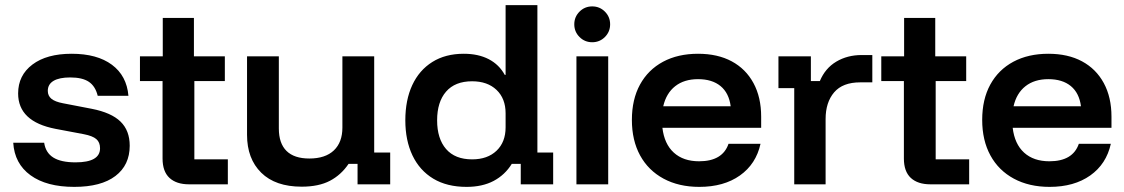

<svg xmlns="http://www.w3.org/2000/svg" viewBox="-20 -720 4392 750"><path d="M270 10Q161.7 10 99.2 -35.4Q36.7 -80.8 31.7 -162.5H152.5Q158.3 -123.3 188.3 -104.6Q218.3 -85.8 275 -85.8Q370.8 -85.8 370.8 -140.8Q370.8 -164.2 356.2 -176.7Q341.7 -189.2 307.5 -195.8L196.7 -216.7Q50.8 -245 50.8 -355Q50.8 -425.8 106.7 -467.9Q162.5 -510 260 -510Q359.2 -510 417.1 -467.1Q475 -424.2 481.7 -345.8H361.7Q352.5 -383.3 327.1 -400.4Q301.7 -417.5 254.2 -417.5Q211.7 -417.5 189.2 -404.2Q166.7 -390.8 166.7 -365Q166.7 -345.8 180.8 -334.2Q195 -322.5 225.8 -316.7L338.3 -295Q415 -280 450.8 -245Q486.7 -210 486.7 -150.8Q486.7 -75 430.8 -32.5Q375 10 270 10Z M718.3 0Q669.2 0 642.1 -25Q615 -50 615 -100.8V-403.3H526.7V-500H615.8V-650H737.5V-500H858.3V-403.3H739.2V-97.5H870V0Z M1158.3 9.2Q1055.8 9.2 1000.4 -45.4Q945 -100 945 -193.3V-500H1069.2V-218.3Q1069.2 -160 1099.2 -130.4Q1129.2 -100.8 1188.3 -100.8Q1250.8 -100.8 1284.2 -132.5Q1317.5 -164.2 1317.5 -221.7V-500H1441.7V-124.2H1504.2V0H1376.7V-80H1341.7Q1312.5 -36.7 1268.8 -13.8Q1225 9.2 1158.3 9.2Z M1802.5 10Q1725.8 10 1672.5 -22.1Q1619.2 -54.2 1591.2 -112.9Q1563.3 -171.7 1563.3 -250Q1563.3 -329.2 1590.4 -387.5Q1617.5 -445.8 1668.8 -477.9Q1720 -510 1791.7 -510Q1848.3 -510 1889.2 -488.8Q1930 -467.5 1951.7 -427.5H1955V-700H2079.2V-124.2H2140.8V0H2014.2V-80H1979.2Q1952.5 -36.7 1908.3 -13.3Q1864.2 10 1802.5 10ZM1824.2 -97.5Q1884.2 -97.5 1919.6 -131.2Q1955 -165 1955 -222.5V-277.5Q1955 -335 1919.6 -368.8Q1884.2 -402.5 1824.2 -402.5Q1757.5 -402.5 1722.5 -362.1Q1687.5 -321.7 1687.5 -250Q1687.5 -178.3 1722.5 -137.9Q1757.5 -97.5 1824.2 -97.5Z M2231.7 0V-500H2355.8V0ZM2293.3 -555Q2264.2 -555 2243.8 -575.4Q2223.3 -595.8 2223.3 -625Q2223.3 -654.2 2243.8 -674.6Q2264.2 -695 2293.3 -695Q2322.5 -695 2342.9 -674.6Q2363.3 -654.2 2363.3 -625Q2363.3 -595.8 2342.9 -575.4Q2322.5 -555 2293.3 -555Z M2711.7 10Q2631.7 10 2572.1 -22.1Q2512.5 -54.2 2480.4 -112.9Q2448.3 -171.7 2448.3 -251.7Q2448.3 -331.7 2480 -389.6Q2511.7 -447.5 2570 -478.8Q2628.3 -510 2706.7 -510Q2783.3 -510 2838.3 -480.4Q2893.3 -450.8 2923.3 -395.4Q2953.3 -340 2953.3 -264.2V-220.8H2567.5Q2575 -157.5 2612.1 -123.8Q2649.2 -90 2710.8 -90Q2756.7 -90 2785.4 -107.1Q2814.2 -124.2 2825.8 -158.3H2950.8Q2933.3 -79.2 2870.4 -34.6Q2807.5 10 2711.7 10ZM2570.8 -305H2834.2Q2827.5 -356.7 2794.6 -383.8Q2761.7 -410.8 2706.7 -410.8Q2652.5 -410.8 2617.5 -383.3Q2582.5 -355.8 2570.8 -305Z M3082.5 0V-375.8H3020.8V-500H3147.5V-403.3H3182.5Q3203.3 -453.3 3246.7 -479.2Q3290 -505 3345.8 -505H3387.5V-398.3H3340Q3271.7 -398.3 3238.3 -359.2Q3205 -320 3205 -255V0Z M3614.2 0Q3565 0 3537.9 -25Q3510.8 -50 3510.8 -100.8V-403.3H3422.5V-500H3511.7V-650H3633.3V-500H3754.2V-403.3H3635V-97.5H3765.8V0Z M4080 10Q4000 10 3940.4 -22.1Q3880.8 -54.2 3848.8 -112.9Q3816.7 -171.7 3816.7 -251.7Q3816.7 -331.7 3848.3 -389.6Q3880 -447.5 3938.3 -478.8Q3996.7 -510 4075 -510Q4151.7 -510 4206.7 -480.4Q4261.7 -450.8 4291.7 -395.4Q4321.7 -340 4321.7 -264.2V-220.8H3935.8Q3943.3 -157.5 3980.4 -123.8Q4017.5 -90 4079.2 -90Q4125 -90 4153.8 -107.1Q4182.5 -124.2 4194.2 -158.3H4319.2Q4301.7 -79.2 4238.8 -34.6Q4175.8 10 4080 10ZM3939.2 -305H4202.5Q4195.8 -356.7 4162.9 -383.8Q4130 -410.8 4075 -410.8Q4020.8 -410.8 3985.8 -383.3Q3950.8 -355.8 3939.2 -305Z"/></svg>

Font: Funnel Display SemiBold
Style: Regular
Weight: 600
Designer: NORD ID, Kristian Moeller
Foundry: Dicotype
Version: Version 1.000